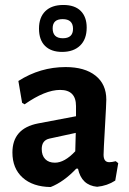

<svg xmlns="http://www.w3.org/2000/svg" viewBox="-20 -744 521 773"><path d="M235 -724Q281 -724 305 -700Q329 -676 329 -633Q329 -586 302.5 -560.5Q276 -535 230 -535Q186 -535 161.5 -559Q137 -583 137 -629Q137 -674 162.5 -699Q188 -724 235 -724ZM232 -667Q192 -667 192 -630Q192 -590 233 -590Q274 -590 274 -628Q274 -667 232 -667ZM244 -474Q321 -474 364.5 -439.5Q408 -405 408 -343Q408 -326 402.5 -231.5Q397 -137 397 -121Q397 -91 420 -91Q430 -91 446 -95L456 -87L444 -17Q412 4 371 8Q308 2 294 -65H287Q237 -12 184 9Q112 8 71 -29Q30 -66 30 -130Q30 -227 133 -247L286 -276V-317Q286 -382 222 -382Q162 -382 79 -324L69 -330L54 -418Q142 -474 244 -474ZM285 -209 179 -186Q148 -179 148 -144Q148 -118 162 -103.5Q176 -89 201 -89Q240 -89 283 -135Z"/></svg>

Font: Alegreya Sans SC
Style: Bold
Weight: 700
Designer: Juan Pablo del Peral
Foundry: Huerta Tipografica
Version: Version 2.007